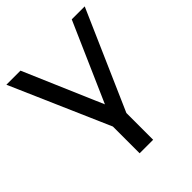

<svg xmlns="http://www.w3.org/2000/svg" viewBox="-200 -655 974 974"><g transform="rotate(-45 287.0 -168.0)"><path d="M568 -530H475L289 -106L107 -530H6L238 2V194H335V2Z"/></g></svg>

Font: AWKNG-Font Medium
Style: Regular
Weight: 500
Designer: Awakening Church
Foundry: Awakening Church
Version: Version 1.700;PS 001.700;hotconv 1.0.88;makeotf.lib2.5.64775